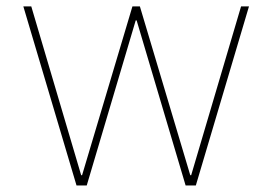

<svg xmlns="http://www.w3.org/2000/svg" viewBox="-20 -565 830 585"><path d="M213.1 0 51.1 -545.5H75.3L227.3 -31.2H230.1L383.5 -545.5H406.2L559.7 -31.2H562.5L714.5 -545.5H738.6L576.7 0H545.5L396.3 -502.8H393.5L244.3 0Z"/></svg>

Font: Inter UI Thin
Style: Regular
Weight: 100
Designer: Rasmus Andersson
Foundry: rsms
Version: 3.2;8d6f07862